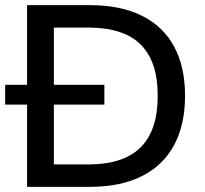

<svg xmlns="http://www.w3.org/2000/svg" viewBox="-22 -725 796 745"><path d="M83 0V-705H327Q446 -705 528.5 -664Q611 -623 653.5 -544.5Q696 -466 696 -353Q696 -241 653.5 -162Q611 -83 528.5 -41.5Q446 0 327 0ZM187 -87H321Q457 -87 523.5 -153Q590 -219 590 -353Q590 -487 523.5 -552.5Q457 -618 321 -618H187ZM-2 -319V-396H383V-319Z"/></svg>

Font: Mulish ExtraLight SemiBold
Style: Regular
Weight: 600
Version: Version 3.603